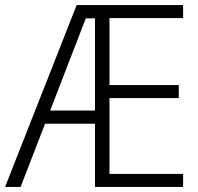

<svg xmlns="http://www.w3.org/2000/svg" viewBox="-21 -734 779 754"><path d="M698 0H352V-248H156L60 0H-1L280 -714H698V-663H409V-400H681V-349H409V-51H698ZM176 -300H352V-662H316Z"/></svg>

Font: Noto Sans Myanmar UI SemiCondensed Light
Style: Regular
Weight: 300
Width: 4
Designer: Monotype Design Team
Foundry: Monotype Imaging Inc.
Version: Version 2.103; ttfautohint (v1.8.4.7-5d5b)